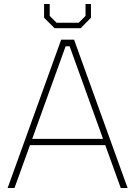

<svg xmlns="http://www.w3.org/2000/svg" viewBox="-20 -934 672 954"><path d="M251 -794 199 -846V-914H227V-855L261 -821H371L405 -855V-914H432V-846L381 -794ZM18 0 284 -737H348L614 0H580L503 -213H129L52 0ZM140 -244H492L326 -704H306Z"/></svg>

Font: Tomorrow ExtraLight
Style: Regular
Weight: 275
Designer: Tony de Marco, Monica Rizzolli
Foundry: Just in Type
Version: Version 2.002